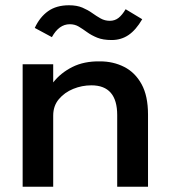

<svg xmlns="http://www.w3.org/2000/svg" viewBox="-20 -709 640 729"><path d="M66 0V-465H182V-396Q210 -432 254.5 -454.5Q299 -477 360 -476Q410 -476 451.5 -455Q493 -434 517.5 -389.5Q542 -345 542 -274V0H425V-272Q425 -385 327 -385Q291 -385 258 -371.5Q225 -358 203.5 -332.5Q182 -307 182 -270V0ZM457 -674 520 -636Q496 -595 468 -576Q440 -557 404 -557Q371 -557 349 -566Q327 -575 310.5 -587Q294 -599 279 -608Q264 -617 245 -617Q204 -617 177 -568L112 -603Q131 -644 162.5 -666.5Q194 -689 242 -689Q272 -689 293 -680Q314 -671 330 -659.5Q346 -648 362 -639Q378 -630 397 -630Q416 -630 430 -641Q444 -652 457 -674Z"/></svg>

Font: Inconsolata Expanded Bold
Style: Regular
Weight: 700
Width: 7
Monospace: yes
Designer: Raph Levien, Cyreal, Brenton Simpson
Foundry: Raph Levien, Cyreal, Google
Version: Version 3.001; ttfautohint (v1.8.2.53-6de2)